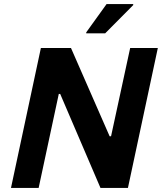

<svg xmlns="http://www.w3.org/2000/svg" viewBox="-20 -924 796 944"><path d="M34 0 181 -688H329L519 -254H526L620 -688H756L609 0H474L276 -462H269L170 0ZM404 -760V-765L504 -904H635V-899L497 -760Z"/></svg>

Font: Saira SemiBold
Style: Italic
Weight: 600
Italic angle: -12°
Designer: Hector Gatti with collaboration of the Omnibus-Type team
Foundry: Omnibus-Type
Version: Version 1.100; ttfautohint (v1.8.3)